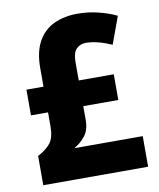

<svg xmlns="http://www.w3.org/2000/svg" viewBox="-82 -789 705 853"><g transform="rotate(-10 270.5 -362.0)"><path d="M325 -724Q373 -724 418 -713Q463 -702 501 -684L456 -561Q390 -590 340 -590Q314 -590 297 -573Q280 -556 280 -515V-431H438V-315H280V-254Q280 -207 258 -180Q236 -153 208 -138H517V0H44V-132Q82 -152 101.5 -176.5Q121 -201 121 -253V-315H44V-431H121V-515Q121 -588 147 -634.5Q173 -681 219.5 -702.5Q266 -724 325 -724Z"/></g></svg>

Font: Noto Sans Gurmukhi SemiCondensed ExtraBold
Style: Regular
Weight: 800
Width: 4
Designer: Jelle Bosma - Monotype Design Team
Foundry: Monotype Imaging Inc.
Version: Version 2.004; ttfautohint (v1.8.4.7-5d5b)